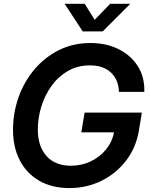

<svg xmlns="http://www.w3.org/2000/svg" viewBox="-20 -962 774 994"><path d="M338.9 11.7Q249.5 11.7 183.8 -25.9Q118.2 -63.5 82.8 -131.3Q47.4 -199.2 47.4 -290Q47.4 -378.4 76.2 -459Q105 -539.6 158.4 -602.8Q211.9 -666 285.4 -702.6Q358.9 -739.3 448.2 -739.3Q529.8 -739.3 593.5 -707.8Q657.2 -676.3 693.4 -619.4Q729.5 -562.5 727.1 -486.3H595.7Q594.2 -547.9 554.9 -585.7Q515.6 -623.5 445.8 -623.5Q381.8 -623.5 331.5 -594.5Q281.2 -565.4 246.6 -517.1Q211.9 -468.8 193.8 -409.9Q175.8 -351.1 175.8 -291.5Q175.8 -204.6 220.7 -154.3Q265.6 -104 347.2 -104Q401.9 -104 449 -126.2Q496.1 -148.4 528.3 -187.5Q560.5 -226.6 570.3 -276.9H400.9L418 -378.9H714.4L699.2 -286.6Q684.6 -198.2 633.3 -131.1Q582 -64 505.6 -26.1Q429.2 11.7 338.9 11.7ZM418.5 -942.4 470.2 -859.4 550.3 -942.4H654.3V-941.9L511.7 -799.3H408.2L314.9 -941.9V-942.4Z"/></svg>

Font: Inter Display SemiBold
Style: Italic
Weight: 600
Italic angle: -9.39999°
Designer: Rasmus Andersson
Foundry: rsms
Version: Version 4.000;git-a52131595